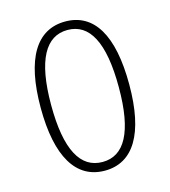

<svg xmlns="http://www.w3.org/2000/svg" viewBox="-104 -759 755 853"><g transform="rotate(-15 273.5 -332.0)"><path d="M274 -675C142 -675 70 -559 70 -333C70 -107 142 11 274 11C405 11 477 -105 477 -331C477 -559 406 -675 274 -675ZM274 -636C375 -636 429 -539 429 -331C429 -124 374 -29 274 -29C173 -29 118 -125 118 -333C118 -540 174 -636 274 -636Z"/></g></svg>

Font: Fira Sans ExtraLight
Style: Regular
Weight: 200
Designer: bBox Type GmbH & Carrois Corporate GbR & Edenspiekermann AG
Foundry: bBox Type GmbH & Carrois Corporate GbR & Edenspiekermann AG
Version: Version 4.300;PS 004.300;hotconv 1.0.88;makeotf.lib2.5.64775